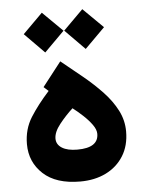

<svg xmlns="http://www.w3.org/2000/svg" viewBox="-51 -736 588 775"><g transform="rotate(-5 243.0 -348.0)"><path d="M147.5 -377.4 128.4 -394.5 204.6 -492.2Q249 -456.5 291.7 -421.4Q334.5 -386.2 369.1 -349.4Q403.8 -312.5 424.3 -272.5Q444.8 -232.4 444.8 -187.5Q444.8 -129.9 418.9 -88.4Q393.1 -46.9 347.7 -24.4Q302.2 -2 243.2 -2Q145.5 -2 93.5 -50Q41.5 -98.1 41.5 -170.9Q41.5 -231.4 71.5 -279.1Q101.6 -326.7 147.5 -377.4ZM328.1 -188Q328.1 -205.1 313.7 -225.1Q299.3 -245.1 278.3 -264.6Q257.3 -284.2 237.3 -299.3Q208 -272.5 183.1 -241Q158.2 -209.5 158.2 -183.1Q158.2 -159.2 180.4 -145.3Q202.6 -131.3 242.7 -131.3Q328.1 -131.3 328.1 -188ZM311.5 -694.3 392.6 -614.3 311.5 -533.2 231.4 -614.3ZM147.5 -694.3 228.5 -614.3 147.5 -533.2 67.4 -614.3Z"/></g></svg>

Font: Vazirmatn UI NL
Style: Bold
Weight: 700
Designer: Saber Rastikerdar
Foundry: Saber Rastikerdar
Version: Version 33.003